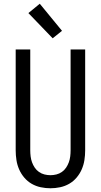

<svg xmlns="http://www.w3.org/2000/svg" viewBox="-20 -1000 540 1028"><path d="M250 8Q224 8 198 2.5Q172 -3 149.5 -16Q127 -29 110 -49Q93 -69 82.5 -93Q72 -117 68 -143Q64 -169 64 -195V-735H142V-195Q142 -179 144 -162.5Q146 -146 151.5 -131Q157 -116 166 -102.5Q175 -89 188.5 -79.5Q202 -70 218 -66Q234 -62 250 -62Q266 -62 282 -66Q298 -70 311.5 -79.5Q325 -89 334 -102.5Q343 -116 348.5 -131Q354 -146 356 -162.5Q358 -179 358 -195V-735H436V-195Q436 -169 432 -143Q428 -117 417.5 -93Q407 -69 390 -49Q373 -29 350.5 -16Q328 -3 302 2.5Q276 8 250 8ZM262 -795 132 -930 193 -980 312 -835Z"/></svg>

Font: Iosevka Term SS14
Style: Regular
Weight: 400
Monospace: yes
Designer: Belleve Invis
Foundry: Belleve Invis
Version: Version 24.1.1; ttfautohint (v1.8.4)